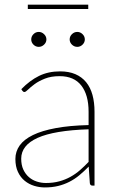

<svg xmlns="http://www.w3.org/2000/svg" viewBox="-20 -814 518 842"><path d="M368.5 -247Q217.5 -242 145.2 -209.5Q73 -177 73 -118Q73 -90.5 82.2 -70.5Q91.5 -50.5 106.8 -37.2Q122 -24 141.5 -17.8Q161 -11.5 181.5 -11.5Q213.5 -11.5 240 -18.8Q266.5 -26 289 -38.5Q311.5 -51 331 -68Q350.5 -85 368.5 -104ZM73.5 -423Q110.5 -461 151 -481Q191.5 -501 243.5 -501Q282 -501 310.5 -488.8Q339 -476.5 357.8 -453.5Q376.5 -430.5 385.5 -397.8Q394.5 -365 394.5 -324V0H385.5Q375.5 0 374 -10.5L369 -83.5Q348.5 -62.5 328 -45.5Q307.5 -28.5 284.5 -16.8Q261.5 -5 235 1.5Q208.5 8 176.5 8Q153 8 130 1Q107 -6 88.5 -21Q70 -36 58.8 -59.8Q47.5 -83.5 47.5 -117Q47.5 -149.5 66.2 -176Q85 -202.5 124.5 -221.8Q164 -241 224.5 -252.2Q285 -263.5 368.5 -265.5V-324Q368.5 -398 336.5 -439Q304.5 -480 241.5 -480Q204 -480 177 -469.2Q150 -458.5 132 -445.2Q114 -432 103.2 -421.2Q92.5 -410.5 87 -410.5Q82 -410.5 78 -416ZM183.5 -641Q183.5 -628 173.2 -618.2Q163 -608.5 150 -608.5Q136.5 -608.5 126.8 -618.2Q117 -628 117 -641Q117 -654.5 126.8 -664.2Q136.5 -674 150 -674Q163 -674 173.2 -664.2Q183.5 -654.5 183.5 -641ZM352 -641Q352 -628 342 -618.2Q332 -608.5 319 -608.5Q305.5 -608.5 295.5 -618.2Q285.5 -628 285.5 -641Q285.5 -654.5 295.5 -664.2Q305.5 -674 319 -674Q332 -674 342 -664.2Q352 -654.5 352 -641ZM102 -793.5H367V-774.5H102Z"/></svg>

Font: Lato 2
Style: Regular
Weight: 200
Designer: Lukasz Dziedzic with Adam Twardoch and Botio Nikoltchev
Foundry: tyPoland Lukasz Dziedzic
Version: Version 2.015; 2015-08-06; http://www.latofonts.com/